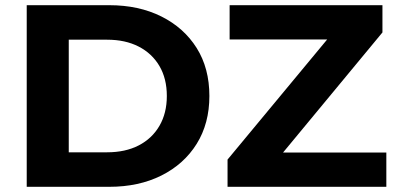

<svg xmlns="http://www.w3.org/2000/svg" viewBox="-20 -720 1530 740"><path d="M83 0V-700H401Q515 -700 602 -656.5Q689 -613 738 -535Q787 -457 787 -350Q787 -244 738 -165.5Q689 -87 602 -43.5Q515 0 401 0ZM245 -133H393Q463 -133 514.5 -159.5Q566 -186 594.5 -235Q623 -284 623 -350Q623 -417 594.5 -465.5Q566 -514 514.5 -540.5Q463 -567 393 -567H245ZM857 0V-105L1290 -627L1310 -568H865V-700H1454V-595L1022 -73L1002 -132H1469V0Z"/></svg>

Font: Montserrat Thin
Style: Bold
Weight: 700
Version: Version 9.000